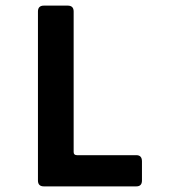

<svg xmlns="http://www.w3.org/2000/svg" viewBox="-20 -663 640 683"><path d="M465 0H136Q115 0 115 -21V-622Q115 -643 136 -643H221Q242 -643 242 -622V-122Q242 -111 254 -111H465Q485 -111 485 -89V-21Q485 0 465 0Z"/></svg>

Font: RajdhaniMono
Style: Bold
Weight: 700
Monospace: yes
Designer: Satya Rajpurohit, Jyotish Sonowal
Foundry: Indian Type Foundry
Version: Version 1.201;PS 1.0;hotconv 1.0.78;makeotf.lib2.5.61930; tt